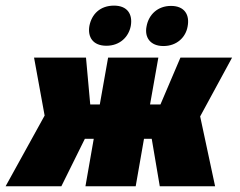

<svg xmlns="http://www.w3.org/2000/svg" viewBox="-82 -646 831 666"><path d="M287.1 -487.3C334 -487.3 364.3 -518.1 371.6 -555.7C378.9 -596.7 359.9 -626.5 313.5 -626.5C265.1 -626.5 235.8 -596.7 228 -555.7C221.7 -518.1 239.7 -487.3 287.1 -487.3ZM484.9 -486.3C531.7 -486.3 562.5 -517.1 568.8 -554.2C576.7 -595.2 557.6 -625.5 511.2 -625.5C464.8 -625.5 433.6 -595.2 426.3 -554.2C418.9 -517.1 438.5 -486.3 484.9 -486.3ZM-62.5 0H130.9L212.4 -164.6H243.2L214.4 0H388.7L417.5 -164.6H444.3L472.2 0H664.1L612.3 -242.2L723.1 -446.3H543.9L474.6 -283.7H438.5L467.3 -446.3H293L264.2 -283.7H231L216.3 -446.3H36.1L72.8 -245.1Z"/></svg>

Font: Roboto Flex Super Cond Black
Style: Italic
Weight: 900
Width: 3
Italic angle: -10°
Designer: Berlow after Robertson
Foundry: Google
Version: Version 3.200;Glyphs 3.3 (3311)